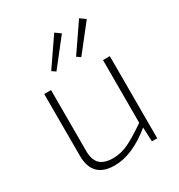

<svg xmlns="http://www.w3.org/2000/svg" viewBox="-174 -846 912 976"><g transform="rotate(-30 281.5 -357.5)"><path d="M198 -550 176 -565 287 -727 319 -704ZM344 -550 322 -565 433 -727 465 -704ZM472 -482V0H441L437 -83Q321 12 217 12Q87 12 87 -120V-482H127V-128Q126 -74 151 -49Q176 -24 228 -24Q274 -24 318.5 -45Q363 -66 432 -114V-482Z"/></g></svg>

Font: Exo 2.0 Extra Light
Style: Regular
Weight: 250
Designer: Natanael Gama
Version: Version 1.001;PS 001.001;hotconv 1.0.70;makeotf.lib2.5.58329